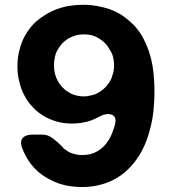

<svg xmlns="http://www.w3.org/2000/svg" viewBox="-20 -750 700 780"><path d="M584 -543.9Q584 -543.9 584 -543.9Q595.7 -510.7 601.6 -469.7Q607.4 -427.7 607.4 -378.9Q607.4 -333 602.5 -292Q597.7 -252 586.9 -215.8Q577.1 -179.7 562.5 -149.4Q547.9 -119.1 528.3 -93.8Q508.8 -68.4 485.4 -48.8Q462.9 -30.3 435.5 -16.6Q408.2 -3.9 377.9 2.9Q347.7 9.8 314.5 9.8Q278.3 9.8 246.1 2.9Q214.8 -3.9 186.5 -18.6Q159.2 -32.2 136.7 -50.8Q114.3 -70.3 97.7 -94.7Q88.9 -107.4 82 -121.1Q75.2 -134.8 69.3 -150.4Q60.5 -175.8 72.3 -189.5Q84 -203.1 112.3 -203.1Q126 -203.1 153.3 -203.1Q174.8 -203.1 195.3 -187.5Q215.8 -171.9 232.4 -154.3Q234.4 -151.4 238.3 -147.5Q241.2 -144.5 245.1 -142.6Q258.8 -130.9 276.4 -126Q293.9 -120.1 314.5 -120.1Q349.6 -120.1 376 -135.7Q403.3 -151.4 421.9 -181.6Q429.7 -194.3 435.5 -209Q441.4 -224.6 446.3 -241.2Q456.1 -276.4 433.6 -284.2Q411.1 -292 379.9 -274.4Q372.1 -270.5 364.3 -266.6Q356.4 -263.7 347.7 -259.8Q330.1 -253.9 311.5 -251Q292 -248 272.5 -248Q240.2 -248 211.9 -255.9Q183.6 -263.7 158.2 -278.3Q133.8 -293 114.3 -313.5Q93.8 -334 80.1 -360.4Q65.4 -386.7 58.6 -417Q50.8 -446.3 50.8 -480.5Q50.8 -516.6 59.6 -548.8Q67.4 -581.1 84 -609.4Q100.6 -637.7 124 -660.2Q148.4 -681.6 178.7 -698.2Q209 -714.8 244.1 -722.7Q279.3 -730.5 320.3 -730.5Q347.7 -730.5 375 -725.6Q401.4 -720.7 427.7 -711.9Q453.1 -702.1 476.6 -687.5Q499 -671.9 519.5 -652.3Q540 -631.8 556.6 -604.5Q572.3 -577.1 584 -543.9ZM434.6 -435.5Q434.6 -435.5 433.6 -435.5Q438.5 -447.3 441.4 -460Q443.4 -471.7 443.4 -484.4Q443.4 -502 439.5 -517.6Q435.5 -533.2 426.8 -546.9Q418.9 -561.5 408.2 -573.2Q397.5 -584 383.8 -592.8Q370.1 -601.6 354.5 -606.4Q338.9 -610.4 321.3 -610.4Q303.7 -610.4 288.1 -606.4Q272.5 -601.6 257.8 -593.8Q244.1 -585 233.4 -574.2Q222.7 -562.5 214.8 -548.8Q206.1 -534.2 203.1 -518.6Q199.2 -502 199.2 -484.4Q199.2 -466.8 203.1 -451.2Q207 -434.6 214.8 -420.9Q222.7 -406.2 233.4 -395.5Q244.1 -383.8 257.8 -376Q270.5 -367.2 286.1 -363.3Q302.7 -358.4 320.3 -358.4Q333 -358.4 344.7 -361.3Q357.4 -363.3 369.1 -368.2Q379.9 -373 389.6 -379.9Q399.4 -386.7 408.2 -395.5Q416 -404.3 422.9 -414.1Q429.7 -424.8 434.6 -435.5Z"/></svg>

Font: DeepSea
Style: Bold
Weight: 700
Designer: Stem
Version: Version 3.019;git-0a5106e0b